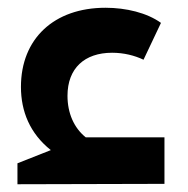

<svg xmlns="http://www.w3.org/2000/svg" viewBox="-20 -475 484 495"><path d="M201 -121C171 -145 154 -183 154 -228C154 -299 198 -339 269 -339C299 -339 327 -332 350 -321L395 -416C359 -442 305 -455 252 -455C119 -455 34 -375 34 -251C34 -188 57 -131 111 -88L25 -54V0L404 -1V-121Z"/></svg>

Font: Hejaz SemiBold
Style: Regular
Weight: 600
Designer: Bandar Raffah (Arabic) and Santiago Orozco (Latin)
Foundry: Caramella and Typemade
Version: Version 1.010;hotconv 1.0.109;makeotfexe 2.5.65596